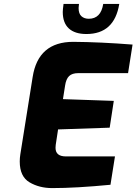

<svg xmlns="http://www.w3.org/2000/svg" viewBox="-20 -956 698 982"><path d="M81 -130Q81 -148 84 -167L147 -562Q175 -742 355 -742Q492 -741 658 -728L635 -582H381Q349 -582 333.5 -567Q318 -552 313 -519L302 -449L562 -440L541 -303L277 -294L265 -215Q264 -210 264 -200Q264 -156 317 -156H568L545 -11Q369 6 247 6Q181 6 131 -23.5Q81 -53 81 -130ZM301 -895Q301 -906 305 -936H384Q382 -920 382 -915Q382 -886 396.5 -873Q411 -860 434 -860Q496 -860 508 -936H590Q565 -782 422 -782Q363 -782 332 -810.5Q301 -839 301 -895Z"/></svg>

Font: Exo ExtraBold
Style: Italic
Weight: 800
Italic angle: -9°
Designer: Natanael Gama
Foundry: Natanael Gama
Version: Version 1.500; ttfautohint (v1.6)